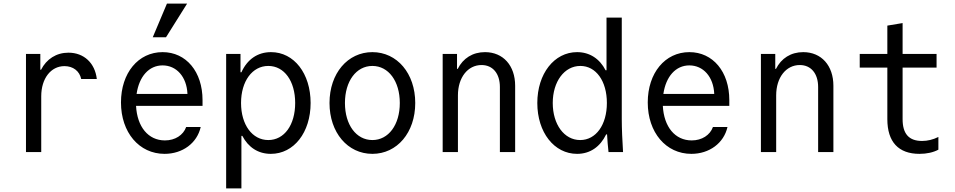

<svg xmlns="http://www.w3.org/2000/svg" viewBox="-20 -837 5260 1057"><path d="M207 0V-307C207 -405 260 -473 335 -473C382 -473 418 -446 427 -402H513C503 -490 442 -547 357 -547C290 -547 236 -512 206 -453H202V-540H123V0Z M729 -254H1095V-286C1095 -442 1005 -550 875 -550C741 -550 646 -435 646 -273C646 -108 746 10 886 10C985 10 1065 -49 1085 -138H1005C989 -93 944 -64 888 -64C796 -64 735 -139 729 -254ZM875 -477C951 -477 1008 -415 1012 -320H732C746 -416 800 -477 875 -477ZM1010 -817H899L821 -632H894Z M1225 -540V200H1309V-89H1314C1347 -26 1401 10 1471 10C1598 10 1690 -108 1690 -270C1690 -432 1599 -550 1472 -550C1398 -550 1341 -510 1309 -439H1304V-540ZM1457 -474C1545 -474 1605 -391 1605 -270C1605 -149 1545 -66 1457 -66C1369 -66 1307 -150 1307 -270C1307 -390 1369 -474 1457 -474Z M2030 10C2166 10 2266 -107 2266 -270C2266 -433 2166 -550 2030 -550C1894 -550 1794 -433 1794 -270C1794 -107 1894 10 2030 10ZM2030 -66C1941 -66 1879 -150 1879 -270C1879 -390 1941 -474 2030 -474C2119 -474 2181 -390 2181 -270C2181 -150 2119 -66 2030 -66Z M2417 0H2501V-312C2501 -410 2555 -479 2631 -479C2693 -479 2732 -432 2732 -358V0H2816V-365C2816 -476 2750 -550 2650 -550C2582 -550 2529 -516 2500 -458H2496V-540H2417Z M3330 0H3410C3406 -63 3403 -129 3403 -180V-740H3319V-450H3314C3281 -514 3226 -550 3157 -550C3031 -550 2938 -431 2938 -270C2938 -108 3031 10 3157 10C3229 10 3284 -29 3317 -97H3322C3324 -65 3326 -33 3330 0ZM3174 -66C3086 -66 3023 -152 3023 -270C3023 -388 3087 -474 3175 -474C3261 -474 3321 -391 3321 -270C3321 -150 3261 -66 3174 -66Z M3629 -254H3995V-286C3995 -442 3905 -550 3775 -550C3641 -550 3546 -435 3546 -273C3546 -108 3646 10 3786 10C3885 10 3965 -49 3985 -138H3905C3889 -93 3844 -64 3788 -64C3696 -64 3635 -139 3629 -254ZM3775 -477C3851 -477 3908 -415 3912 -320H3632C3646 -416 3700 -477 3775 -477Z M4169 0H4253V-312C4253 -410 4307 -479 4383 -479C4445 -479 4484 -432 4484 -358V0H4568V-365C4568 -476 4502 -550 4402 -550C4334 -550 4281 -516 4252 -458H4248V-540H4169Z M4949 -181V-465H5136V-540H4949V-710L4865 -696V-540H4713V-465H4865V-181C4865 -56 4926 10 5042 10C5082 10 5118 2 5146 -13V-83C5116 -68 5086 -61 5056 -61C4984 -61 4949 -100 4949 -181Z"/></svg>

Font: CommitMono-dimboump
Style: Regular
Weight: 400
Monospace: yes
Designer: Eigil Nikolajsen
Foundry: Eigil Nikolajsen
Version: Version 1.143